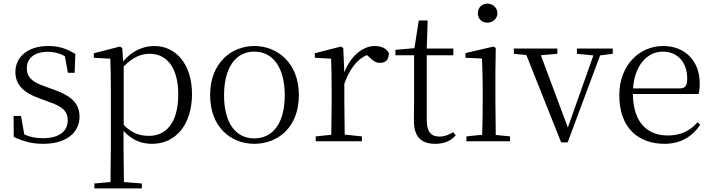

<svg xmlns="http://www.w3.org/2000/svg" viewBox="-20 -780 3930 1060"><path d="M219 14C352 14 419 -53 419 -135C419 -204 381 -248 280 -284L231 -302C159 -326 128 -353 128 -403C128 -456 167 -494 245 -494C277 -494 307 -487 338 -470L355 -378H392L396 -482C347 -512 305 -526 246 -526C130 -526 65 -463 65 -382C65 -309 115 -267 195 -238L246 -219C328 -192 354 -164 354 -115C354 -57 308 -17 218 -17C175 -17 143 -24 114 -38L96 -140H55L56 -24C110 1 156 14 219 14Z M820 14C949 14 1040 -91 1040 -261C1040 -422 954 -526 832 -526C773 -526 710 -501 660 -441L655 -515L642 -523L498 -486V-461L589 -456C591 -406 592 -351 592 -282V30L590 225L501 233V260H763V233L664 225L662 30V-58C710 -3 766 14 820 14ZM663 -413C716 -467 761 -483 807 -483C899 -483 964 -409 964 -259C964 -94 891 -30 803 -30C751 -30 709 -44 663 -90Z M1384 14C1511 14 1630 -74 1630 -255C1630 -435 1509 -526 1384 -526C1260 -526 1140 -435 1140 -255C1140 -75 1258 14 1384 14ZM1384 -16C1281 -16 1217 -101 1217 -254C1217 -407 1281 -495 1384 -495C1487 -495 1552 -407 1552 -254C1552 -101 1487 -16 1384 -16Z M1881 -318C1912 -401 1951 -452 2005 -476L2015 -468C2038 -445 2054 -433 2078 -433C2112 -433 2126 -452 2127 -486C2117 -511 2087 -526 2049 -526C1981 -526 1914 -468 1881 -380L1875 -515L1862 -523L1718 -486V-461L1808 -456C1810 -406 1811 -354 1811 -285V-227L1809 -36L1723 -27V0H1978V-27L1883 -37L1881 -227Z M2383 14C2432 14 2469 -2 2496 -33L2482 -50C2455 -35 2435 -26 2405 -26C2360 -26 2336 -53 2336 -116V-475H2483V-512H2336L2341 -667H2292L2268 -514L2163 -505V-475H2266V-201C2266 -165 2265 -146 2265 -115C2265 -28 2302 14 2383 14Z M2671 -655C2700 -655 2726 -676 2726 -707C2726 -738 2700 -760 2671 -760C2641 -760 2618 -738 2618 -707C2618 -676 2641 -655 2671 -655ZM2641 0H2796V-27L2717 -35L2715 -227V-378L2717 -515L2705 -523L2550 -487V-461L2641 -457C2643 -407 2645 -352 2645 -285V-227C2645 -173 2644 -91 2642 -36L2555 -27V0Z M3165 -483 3256 -474 3115 -76 2966 -475 3057 -483V-512H2817V-483L2886 -476L3078 6H3114L3293 -474L3363 -483V-512H3165Z M3649 14C3737 14 3802 -26 3846 -91L3831 -105C3789 -57 3737 -32 3667 -32C3555 -32 3476 -102 3474 -261H3837C3841 -277 3843 -297 3843 -321C3843 -438 3767 -526 3641 -526C3510 -526 3399 -420 3399 -254C3399 -74 3504 14 3649 14ZM3475 -292C3483 -418 3553 -495 3639 -495C3725 -495 3774 -431 3774 -346C3774 -309 3765 -292 3732 -292Z"/></svg>

Font: Noto Serif CJK TC Light
Style: Regular
Weight: 300
Designer: Ryoko NISHIZUKA 西塚涼子 (kana & ideographs); Frank Grießhammer (Latin, Greek & Cyrillic); Wenlong ZHANG 张文龙 (bopomofo); San
Foundry: Adobe
Version: Version 2.001;hotconv 1.1.0;makeotfexe 2.6.0